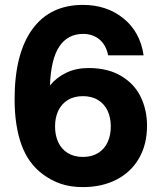

<svg xmlns="http://www.w3.org/2000/svg" viewBox="-20 -752 656 784"><path d="M156 -39.6Q95 -84.4 67.3 -161.9Q39.6 -239.4 39.6 -346.8Q39.6 -532.2 111.7 -632.1Q183.8 -732 318.6 -732Q416.2 -732 484.4 -676.7Q552.6 -621.4 566.4 -526H421.6Q413 -568.8 385.6 -591.2Q358.2 -613.6 319.8 -613.6Q256.8 -613.6 222.4 -562.5Q188 -511.4 184 -403Q211.4 -436.4 251.2 -455.3Q291 -474.2 341.4 -474.2Q420.8 -474.2 474.9 -441.8Q529 -409.4 554.7 -356.1Q580.4 -302.8 580.4 -238.6Q580.4 -163 548.1 -106.4Q515.8 -49.8 456.3 -18.9Q396.8 12 318.6 12Q269 12 229.8 -1Q190.6 -14 156 -39.6ZM432.4 -235.6Q432.4 -271.6 419.5 -299.4Q406.6 -327.2 380.8 -343.3Q355 -359.4 318.6 -359.4Q282.2 -359.4 256.4 -343.3Q230.6 -327.2 217.7 -299.4Q204.8 -271.6 204.8 -235.6Q204.8 -199.6 217.7 -171.5Q230.6 -143.4 256.4 -127.3Q282.2 -111.2 318.6 -111.2Q355 -111.2 380.8 -127.3Q406.6 -143.4 419.5 -171.5Q432.4 -199.6 432.4 -235.6Z"/></svg>

Font: Aspekta Variable
Style: Regular
Weight: 400
Designer: Ivo Dolenc
Version: Version 2.100